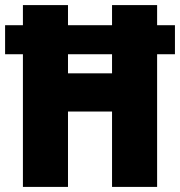

<svg xmlns="http://www.w3.org/2000/svg" viewBox="-23 -734 707 754"><path d="M67 0H244V-296H417V0H594V-521H664V-635H594V-714H417V-635H244V-714H67V-635H-3V-521H67ZM244 -446V-521H417V-446Z"/></svg>

Font: Noto Sans Condensed Black
Style: Regular
Weight: 900
Width: 3
Designer: Monotype Design Team
Foundry: Monotype Imaging Inc.
Version: Version 2.013